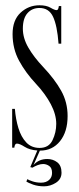

<svg xmlns="http://www.w3.org/2000/svg" viewBox="-20 -546 293 710"><path d="M143 143Q120.5 143 102.8 136.8Q85 130.5 77.5 125.5L81 116.5Q86.5 120 100.8 124.8Q115 129.5 132 129.5Q150.5 129.5 161.5 119.5Q172.5 109.5 172.5 93.5Q172.5 75 162 67.8Q151.5 60.5 139.5 60.5Q130 60.5 119.5 64.5Q109 68.5 100 74L92 72L118 10.5Q89.5 8.5 71 -3.2Q52.5 -15 42.5 -15Q34.5 -15 33 0H25V-143.5H35Q38 -105.5 48 -72.5Q58 -39.5 77.2 -19.2Q96.5 1 126.5 1Q160.5 1 174.2 -27.5Q188 -56 188 -88Q188 -122.5 168 -160.5Q148 -198.5 113.5 -235.5Q75 -276.5 50.8 -321Q26.5 -365.5 26.5 -420Q26.5 -471.5 56 -499Q85.5 -526.5 126 -526.5Q151.5 -526.5 166.8 -517.5Q182 -508.5 189.5 -508.5Q196 -508.5 197.5 -523.5H206.5V-384.5H196.5Q191.5 -451.5 176.2 -484Q161 -516.5 126 -516.5Q98.5 -516.5 81.5 -497.2Q64.5 -478 64.5 -440Q64.5 -405 84.8 -370Q105 -335 139.5 -298.5Q182.5 -253 206.2 -210.5Q230 -168 230 -117Q230 -59 202 -24Q174 11 127.5 11L104 64Q123.5 42 155 42Q176 42 191.8 54.2Q207.5 66.5 207.5 92.5Q207.5 116.5 186.8 129.8Q166 143 143 143Z"/></svg>

Font: Imbue 100pt Light
Style: Regular
Weight: 300
Designer: Tyler Finck
Foundry: Etcetera Type Company
Version: Version 1.102; ttfautohint (v1.8.3)